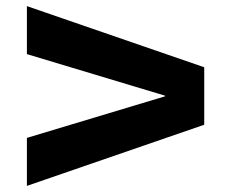

<svg xmlns="http://www.w3.org/2000/svg" viewBox="-20 -604 740 628"><path d="M68 4V-153L520 -289V-291L68 -427V-584L648 -384V-196Z"/></svg>

Font: M PLUS 1 Thin ExtraBold
Style: Regular
Weight: 800
Version: Version 1.001